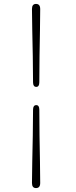

<svg xmlns="http://www.w3.org/2000/svg" viewBox="-20 -803 385 979"><path d="M180.5 -383.5Q180.5 -360 165 -360Q148.5 -360 148.5 -383.5Q148.5 -447 147.2 -516.2Q146 -585.5 144.5 -649Q143 -712.5 143 -757Q143 -783 163.5 -783Q185 -783 185 -757Q185 -712.5 183.8 -649.2Q182.5 -586 181.5 -516.5Q180.5 -447 180.5 -383.5ZM148.5 -243.5Q148.5 -267 165 -267Q180.5 -267 180.5 -243.5Q180.5 -180 181.5 -110.5Q182.5 -41 183.8 22Q185 85 185 130Q185 156 163.5 156Q143 156 143 130Q143 85 144.5 21.8Q146 -41.5 147.2 -111Q148.5 -180.5 148.5 -243.5Z"/></svg>

Font: Fraunces 9pt S100 Thin
Style: Regular
Weight: 100
Version: Version 1.000; ttfautohint (v1.8.3)